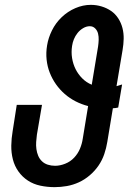

<svg xmlns="http://www.w3.org/2000/svg" viewBox="-20 -763 540 791"><path d="M205 8Q205 8 205 8Q205 8 205 8Q175 8 146.5 2Q118 -4 95 -19Q72 -34 56 -56.5Q40 -79 33 -106.5Q26 -134 26.5 -163.5Q27 -193 32 -222L49 -331H153L132 -208Q130 -193 129 -178Q128 -163 130 -148.5Q132 -134 137.5 -121Q143 -108 153 -98.5Q163 -89 177 -84.5Q191 -80 207 -80Q227 -80 248.5 -88.5Q270 -97 285.5 -113.5Q301 -130 309.5 -150.5Q318 -171 321 -192L343 -326Q316 -333 291.5 -345.5Q267 -358 246.5 -376Q226 -394 210.5 -416Q195 -438 185 -463.5Q175 -489 172 -517.5Q169 -546 174 -576Q179 -607 194 -637.5Q209 -668 234 -692Q259 -716 290.5 -729.5Q322 -743 354 -743Q377 -743 398.5 -736.5Q420 -730 437.5 -718Q455 -706 467 -687.5Q479 -669 484.5 -647.5Q490 -626 489.5 -603Q489 -580 485 -557L460 -408Q466 -410 471.5 -411.5Q477 -413 483 -415L467 -320Q462 -319 456.5 -318Q451 -317 445 -317L422 -178Q418 -153 409.5 -128Q401 -103 386 -81Q371 -59 350 -41Q329 -23 305 -12Q281 -1 255.5 3.5Q230 8 205 8ZM358 -414 384 -571Q386 -585 386.5 -598.5Q387 -612 384 -624.5Q381 -637 372 -646Q363 -655 350 -655Q336 -655 322.5 -647Q309 -639 299.5 -627Q290 -615 284.5 -601.5Q279 -588 277 -574Q273 -548 277 -523.5Q281 -499 291.5 -478Q302 -457 319 -440Q336 -423 358 -414Z"/></svg>

Font: Iosevka SS04 Oblique
Style: Bold
Weight: 700
Italic angle: -9°
Monospace: yes
Designer: Belleve Invis
Foundry: Belleve Invis
Version: Version 19.0.0; ttfautohint (v1.8.4)